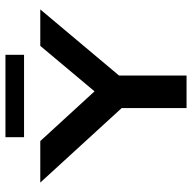

<svg xmlns="http://www.w3.org/2000/svg" viewBox="-20 -685 705 705"><g transform="rotate(-90 332.5 -332.5)"><path d="M483.9 -596.7H181.2V-665H483.9ZM407.7 0H288.1V-238.3L14.6 -537.1H167L349.6 -337.9L516.6 -537.1H650.4L407.7 -248Z"/></g></svg>

Font: Squarish Sans CT
Style: Regular
Weight: 400
Version: Version 0.9